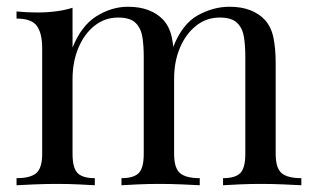

<svg xmlns="http://www.w3.org/2000/svg" viewBox="-20 -549 928 569"><path d="M359 -529Q394 -529 420 -519Q446 -509 463 -491Q482 -471 489 -439Q496 -407 496 -360V-93Q496 -51 513.5 -36Q531 -21 572 -21V0Q555 -1 520 -2.5Q485 -4 452 -4Q419 -4 387.5 -2.5Q356 -1 340 0V-21Q376 -21 391 -36Q406 -51 406 -93V-382Q406 -413 402 -439Q398 -465 382 -481Q366 -497 330 -497Q291 -497 260.5 -473Q230 -449 212.5 -407.5Q195 -366 195 -315V-93Q195 -51 210 -36Q225 -21 261 -21V0Q245 -1 213.5 -2.5Q182 -4 149 -4Q116 -4 81 -2.5Q46 -1 29 0V-21Q70 -21 87.5 -36Q105 -51 105 -93V-406Q105 -451 89 -472.5Q73 -494 29 -494V-515Q61 -512 91 -512Q120 -512 146.5 -515.5Q173 -519 195 -526V-408Q221 -473 266 -501Q311 -529 359 -529ZM660 -529Q695 -529 721 -519Q747 -509 764 -491Q783 -471 790 -439Q797 -407 797 -360V-93Q797 -51 814.5 -36Q832 -21 873 -21V0Q856 -1 821 -2.5Q786 -4 753 -4Q720 -4 688.5 -2.5Q657 -1 641 0V-21Q677 -21 692 -36Q707 -51 707 -93V-382Q707 -413 703 -439Q699 -465 683 -481Q667 -497 631 -497Q592 -497 561.5 -473Q531 -449 513.5 -408Q496 -367 496 -316L493 -409Q520 -478 566 -503.5Q612 -529 660 -529Z"/></svg>

Font: Playfair Display
Style: Regular
Weight: 400
Designer: Claus Eggers Sørensen
Foundry: Claus Eggers Sørensen
Version: Version 1.203